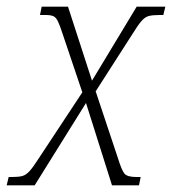

<svg xmlns="http://www.w3.org/2000/svg" viewBox="-41 -556 516 576"><path d="M-21 0 -15 -25H-4Q15 -25 26 -28Q37 -31 47.5 -42.5Q58 -54 74 -79L206 -279L148 -451Q139 -479 133 -491.5Q127 -504 119 -507.5Q111 -511 96 -511H79L84 -536H163L235 -314L369 -536H455L449 -511H438Q417 -511 405.5 -508Q394 -505 383.5 -493Q373 -481 357 -455L246 -282L313 -81Q324 -45 332.5 -35Q341 -25 368 -25H381L376 0H295L217 -247L63 0Z"/></svg>

Font: Noto Serif SemiCondensed ExtraLight
Style: Italic
Weight: 200
Width: 4
Italic angle: -12°
Designer: Monotype Design Team
Foundry: Monotype Imaging Inc.
Version: Version 2.013